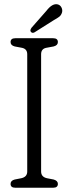

<svg xmlns="http://www.w3.org/2000/svg" viewBox="-20 -879 320 899"><path d="M172.5 -76Q172.5 -50.5 200 -44.5L231 -38.5Q251 -33 251 -18Q251 0 229 0H51.5Q29.5 0 29.5 -18Q29.5 -33.5 49 -38.5L79.5 -44.5Q107.5 -50.5 107.5 -76V-625Q107.5 -649.5 83.5 -655L49 -661.5Q29.5 -666.5 29.5 -682Q29.5 -700 51.5 -700H229Q251 -700 251 -682Q251 -666.5 231 -661.5L196 -655Q172.5 -650 172.5 -625ZM197 -828Q225 -864.5 250 -858.5Q262 -855.5 267.8 -844Q273.5 -832.5 270.5 -821Q266.5 -807.5 257.2 -800.5Q248 -793.5 232.5 -785L141.5 -727.5Q131 -722 124.5 -730Q121 -734.5 122.8 -739.5Q124.5 -744.5 128 -749.5Z"/></svg>

Font: Fraunces 144pt S100 Light
Style: Regular
Weight: 300
Version: Version 1.000; ttfautohint (v1.8.3)